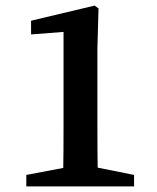

<svg xmlns="http://www.w3.org/2000/svg" viewBox="-20 -666 560 686"><path d="M329 -67 459 -41V0H74V-41L206 -66Q207 -114 207 -210V-552L91 -543V-592L318 -646L332 -636L328 -493V-210Q328 -115 329 -67Z"/></svg>

Font: TypoPRO Source Serif Pro
Style: Regular
Weight: 600
Designer: Frank Grießhammer
Foundry: Adobe Systems Incorporated
Version: Version 1.017;PS 1.0;hotconv 1.0.79;makeotf.lib2.5.61930